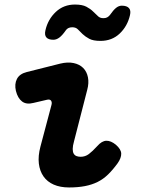

<svg xmlns="http://www.w3.org/2000/svg" viewBox="-20 -815 640 845"><path d="M127 -362Q96 -354 77 -368.5Q58 -383 50 -415Q43 -445 54.5 -467.5Q66 -490 98 -498L245 -535Q278 -543 304 -537.5Q330 -532 346 -516Q362 -500 367 -475Q372 -450 364 -420L306 -194Q300 -173 300 -159.5Q300 -146 304.5 -138.5Q309 -131 317 -128Q325 -125 335 -125Q355 -125 371 -137Q387 -149 408 -172Q428 -195 448 -195.5Q468 -196 490 -178Q513 -158 513.5 -139Q514 -120 498 -97Q477 -68 456 -47.5Q435 -27 410 -14.5Q385 -2 354 4Q323 10 284 10Q245 10 216.5 -2.5Q188 -15 171.5 -38.5Q155 -62 151 -95Q147 -128 158 -170L206 -351Q210 -364 205 -371.5Q200 -379 187 -376ZM270 -682Q254 -659 241 -649.5Q228 -640 215 -640Q193 -640 184 -650.5Q175 -661 180 -682Q191 -730 225.5 -762.5Q260 -795 310 -795Q342 -795 360 -785.5Q378 -776 389 -765L410 -745Q419 -735 435 -735Q445 -735 451.5 -738.5Q458 -742 463 -748Q479 -771 491 -780.5Q503 -790 516 -790Q538 -790 547.5 -779.5Q557 -769 552 -748Q541 -700 507 -667.5Q473 -635 422 -635Q390 -635 372.5 -644.5Q355 -654 343.5 -665Q332 -676 323 -685.5Q314 -695 298 -695Q288 -695 281 -691.5Q274 -688 270 -682Z"/></svg>

Font: Maple Mono ExtraBold
Style: Italic
Weight: 800
Italic angle: -10°
Monospace: yes
Designer: subframe7536
Version: Version 7.200